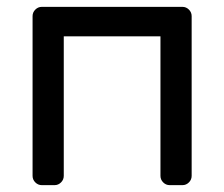

<svg xmlns="http://www.w3.org/2000/svg" viewBox="-20 -540 654 560"><path d="M539 -493V-27Q539 -16 531 -8Q523 0 512 0H475Q464 0 456 -8Q448 -16 448 -27V-434H166V-27Q166 -16 158 -8Q150 0 139 0H102Q91 0 83 -8Q75 -16 75 -27V-493Q75 -504 83 -512Q91 -520 102 -520H512Q523 -520 531 -512Q539 -504 539 -493Z"/></svg>

Font: Contemporary
Style: Regular
Weight: 400
Designer: Victor Tran
Foundry: Victor Tran
Version: Version 1.100